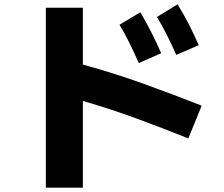

<svg xmlns="http://www.w3.org/2000/svg" viewBox="-20 -805 1040 892"><path d="M799 -550Q773 -608 752 -649Q731 -690 709 -726L805 -785Q834 -738 858.5 -690Q883 -642 903 -595ZM365 67H193V-769H365V-505Q511 -465 648 -415.5Q785 -366 917 -314L855 -162Q735 -210 614 -254.5Q493 -299 365 -336ZM625 -512Q599 -570 578 -612Q557 -654 535 -690L632 -748Q660 -701 684 -653Q708 -605 729 -558Z"/></svg>

Font: Murecho ExtraBold
Style: Regular
Weight: 800
Designer: Neil Summerour
Foundry: Positype
Version: Version 1.010; ttfautohint (v1.8.3)